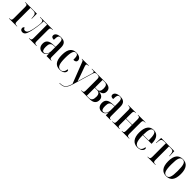

<svg xmlns="http://www.w3.org/2000/svg" viewBox="490 -2378 4444 4444"><g transform="rotate(45 2712.0 -155.5)"><path d="M18 0H280V-10H260C216 -10 197 -19 197 -79V-526H274C356 -526 380 -502 385 -404L387 -368H397V-536H18V-526H30C74 -526 95 -517 95 -456V-79C95 -19 77 -10 30 -10H18Z M461 7C521 7 555 -32 584 -156C606 -250 630 -390 634 -524H743V-79C743 -20 724 -10 676 -10H671V0H921V-10H912C864 -10 844 -20 844 -79V-459C844 -516 865 -526 914 -526H921V-536H506V-526H541C584 -526 618 -518 618 -447C618 -399 599 -274 586 -218C558 -92 525 -61 479 -61C447 -61 430 -79 427 -108C405 -107 389 -88 389 -60C389 -20 416 7 461 7Z M1115 10C1178 10 1226 -24 1246 -96H1248V0H1402V-10H1400C1360 -10 1347 -24 1347 -83V-374C1347 -500 1291 -546 1181 -546C1087 -546 1016 -511 1016 -445C1016 -403 1045 -386 1102 -386C1102 -497 1119 -536 1174 -536C1229 -536 1245 -500 1245 -397V-299L1174 -296C1044 -291 980 -245 980 -141C980 -44 1035 10 1115 10ZM1148 -13C1105 -13 1084 -50 1084 -140C1084 -239 1111 -282 1197 -286L1245 -289V-168C1245 -82 1206 -13 1148 -13Z M1682 10C1797 10 1840 -49 1840 -94C1840 -113 1832 -128 1814 -132C1801 -40 1762 -1 1702 -1C1620 -1 1583 -70 1583 -269C1583 -480 1617 -536 1680 -536C1733 -536 1749 -496 1749 -377C1817 -377 1838 -405 1838 -442C1838 -502 1781 -546 1682 -546C1563 -546 1480 -480 1480 -268C1480 -60 1562 10 1682 10Z M1902 225V235H1916C2041 235 2093 197 2145 22L2286 -452C2305 -513 2315 -526 2356 -526H2361V-536H2200V-526H2232C2271 -526 2283 -516 2283 -496C2283 -485 2280 -468 2272 -441L2205 -216C2193 -176 2180 -131 2170 -94C2154 -148 2146 -168 2123 -232L2048 -440C2040 -465 2034 -484 2034 -497C2034 -518 2049 -526 2089 -526H2096V-536H1873V-526H1883C1910 -526 1917 -517 1934 -472L2130 33C2079 188 2040 225 1902 225Z M2379 0H2657C2780 0 2837 -54 2837 -148C2837 -227 2785 -270 2680 -277V-279C2771 -289 2816 -328 2816 -404C2816 -488 2763 -536 2640 -536H2379V-526H2391C2434 -526 2456 -516 2456 -456V-79C2456 -18 2435 -10 2391 -10H2379ZM2626 -280H2557V-526H2625C2689 -526 2715 -485 2715 -402C2715 -327 2690 -280 2626 -280ZM2629 -10H2557V-270H2626C2696 -270 2731 -233 2731 -150C2731 -54 2702 -10 2629 -10Z M3055 10C3118 10 3166 -24 3186 -96H3188V0H3342V-10H3340C3300 -10 3287 -24 3287 -83V-374C3287 -500 3231 -546 3121 -546C3027 -546 2956 -511 2956 -445C2956 -403 2985 -386 3042 -386C3042 -497 3059 -536 3114 -536C3169 -536 3185 -500 3185 -397V-299L3114 -296C2984 -291 2920 -245 2920 -141C2920 -44 2975 10 3055 10ZM3088 -13C3045 -13 3024 -50 3024 -140C3024 -239 3051 -282 3137 -286L3185 -289V-168C3185 -82 3146 -13 3088 -13Z M3394 0H3638V-10H3634C3590 -10 3573 -18 3573 -79V-270H3774V-79C3774 -19 3756 -10 3714 -10H3708V0H3953V-10H3942C3897 -10 3876 -20 3876 -79V-457C3876 -517 3897 -526 3941 -526H3953V-536H3708V-526H3714C3756 -526 3774 -517 3774 -457V-280H3573V-457C3573 -517 3590 -526 3632 -526H3638V-536H3394V-526H3406C3450 -526 3471 -517 3471 -457V-79C3471 -18 3450 -10 3406 -10H3394Z M4226 10C4336 10 4386 -49 4386 -95C4386 -112 4377 -125 4360 -129C4349 -40 4307 -2 4244 -2C4158 -2 4118 -79 4118 -282H4403V-302C4403 -459 4334 -546 4215 -546C4088 -546 4015 -451 4015 -264C4015 -90 4089 10 4226 10ZM4301 -292H4118C4120 -469 4150 -536 4215 -536C4279 -536 4301 -468 4301 -292Z M4551 0H4812V-10H4795C4748 -10 4731 -21 4731 -80V-526H4782C4859 -526 4881 -503 4888 -411L4891 -371H4901L4895 -536H4465L4459 -371H4469L4471 -411C4478 -504 4500 -526 4577 -526H4629V-80C4629 -21 4612 -10 4564 -10H4551Z M5169 10C5307 10 5379 -79 5379 -269C5379 -455 5304 -546 5171 -546C5031 -546 4960 -455 4960 -269C4960 -80 5038 10 5169 10ZM5170 0C5094 0 5064 -71 5064 -269C5064 -467 5092 -536 5169 -536C5249 -536 5276 -467 5276 -269C5276 -72 5249 0 5170 0Z"/></g></svg>

Font: Noto Serif Display Condensed Medium
Style: Regular
Weight: 500
Width: 3
Designer: Monotype Design Team
Foundry: Monotype Imaging Inc.
Version: Version 2.009